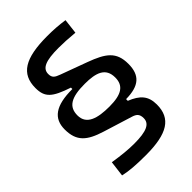

<svg xmlns="http://www.w3.org/2000/svg" viewBox="-251 -874 1088 1088"><g transform="rotate(-45 293.0 -329.5)"><path d="M552.2 -329.1C552.2 -425.8 502 -460.4 395 -500L235.8 -558.6C204.1 -570.3 189.9 -579.1 189.9 -609.4C189.9 -654.3 232.9 -672.9 335.4 -672.9C373.5 -672.9 411.6 -670.9 464.4 -666L475.1 -755.9C429.2 -762.7 388.2 -765.6 338.4 -765.6C158.7 -765.6 82.5 -717.8 82.5 -604.5C82.5 -529.3 113.8 -501.5 226.6 -463.9V-452.6C91.3 -453.1 33.7 -408.7 33.7 -321.3C33.7 -226.1 79.6 -188 182.1 -156.2L355 -102.5C383.3 -93.8 396 -81.1 396 -49.8C396 -4.9 354 14.6 256.3 14.6C209.5 14.6 159.7 9.8 91.3 -1L79.6 92.8C125.5 103.5 178.2 107.4 256.3 107.4C429.2 107.4 503.4 59.6 503.4 -51.8C503.4 -121.1 470.7 -155.3 401.4 -183.1V-196.8C506.8 -197.8 552.2 -237.8 552.2 -329.1ZM141.1 -326.2C141.1 -395 187 -423.8 296.4 -423.8C387.7 -423.8 444.8 -403.8 444.8 -327.1C444.8 -261.7 402.8 -233.4 305.2 -233.4C211.4 -233.4 141.1 -252.4 141.1 -326.2Z"/></g></svg>

Font: CaskaydiaCove Nerd Font
Style: Regular
Weight: 400
Designer: Aaron Bell
Foundry: Saja Typeworks
Version: Version 2111.1;Nerd Fonts 2.3.3